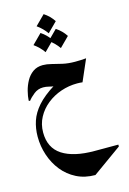

<svg xmlns="http://www.w3.org/2000/svg" viewBox="-143 -703 747 1115"><g transform="rotate(-15 230.0 -146.0)"><path d="M286.1 344.7Q223.1 344.7 173.6 319.6Q124 294.4 89.8 251.7Q55.7 209 37.6 155Q19.5 101.1 19.5 43.5Q19.5 -6.3 34.2 -50.5Q48.8 -94.7 85.4 -136.2Q122.1 -177.7 188 -218.8L189 -215.3Q174.3 -216.8 157.7 -221.2Q141.1 -225.6 124 -225.6Q92.3 -225.6 68.4 -206.5Q44.4 -187.5 30.8 -169.4L23.4 -172.4Q24.9 -198.7 32.7 -229.5Q40.5 -260.3 55.7 -287.8Q70.8 -315.4 95.5 -333.3Q120.1 -351.1 155.3 -351.1Q179.2 -351.1 207 -343.8Q234.9 -336.4 268.3 -328.9Q301.8 -321.3 343.3 -321.3Q376.5 -321.3 409.2 -324.2L353 -194.8Q338.9 -196.8 320.8 -196.8Q270.5 -196.8 223.4 -180.7Q176.3 -164.6 138.7 -134.5Q101.1 -104.5 78.9 -63.2Q56.6 -22 56.6 27.8Q56.6 120.6 124.5 164.6Q192.4 208.5 317.4 208.5H460.4V219.7ZM237.3 -635.7Q272.5 -612.8 294.9 -578.1L237.3 -520.5Q214.4 -553.7 179.7 -578.1ZM191.4 -534.7Q226.6 -511.7 249 -477.1L191.4 -419.4Q168.5 -452.6 133.8 -477.1ZM283.2 -534.7Q318.4 -511.7 340.8 -477.1L283.2 -419.4Q260.3 -452.6 225.6 -477.1Z"/></g></svg>

Font: Lateef ExtraBold
Style: Regular
Weight: 800
Designer: SIL International
Foundry: SIL International
Version: Version 4.200